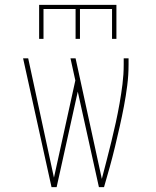

<svg xmlns="http://www.w3.org/2000/svg" viewBox="-20 -770 640 790"><path d="M192 0 75 -530H96L202 -39L290 -439L270 -530H291L399 -34Q409 -72 419 -111Q429 -150 438.5 -188.5Q448 -227 456.5 -266Q465 -305 472 -344.5Q479 -384 484 -424Q489 -464 489 -504V-530H509V-504Q509 -461 503.5 -418Q498 -375 490 -333Q482 -291 472.5 -249Q463 -207 453 -165.5Q443 -124 431.5 -82.5Q420 -41 408 0H387L300 -393L213 0ZM141 -610V-750H459V-610H441V-733H309V-610H291V-733H159V-610Z"/></svg>

Font: Iosevka Slab Thin Extended
Style: Regular
Weight: 100
Width: 7
Monospace: yes
Designer: Belleve Invis
Foundry: Belleve Invis
Version: Version 11.1.1; ttfautohint (v1.8.3)